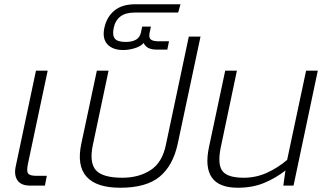

<svg xmlns="http://www.w3.org/2000/svg" viewBox="-20 -872 1514 902"><path d="M121 0Q79 0 62 -25Q45 -50 54 -91L149 -540H204L111 -101Q104 -67 112.5 -56.5Q121 -46 151 -46H200L191 0Z M545 10Q433 10 386.5 -42Q340 -94 362 -197L435 -540H490L416 -190Q399 -108 430.5 -72.5Q462 -37 555 -37Q632 -37 687 -72.5Q742 -108 759 -190L867 -700H922L815 -197Q793 -94 730 -42Q667 10 545 10Z M559 -637Q509 -637 484.5 -664Q460 -691 470 -740Q481 -792 517 -822Q553 -852 616 -852H828L817 -813H612Q529 -813 514 -740Q507 -705 520 -690Q533 -675 570 -675Q633 -675 642 -719L648 -747H689L683 -719Q678 -695 688.5 -686.5Q699 -678 726 -678H774L766 -639H716Q668 -639 655 -670Q641 -654 613 -645.5Q585 -637 559 -637Z M1097 10Q921 10 962 -182L1038 -540H1093L1017 -179Q1001 -100 1025 -68.5Q1049 -37 1125 -37Q1183 -37 1234.5 -60.5Q1286 -84 1329 -121L1418 -540H1473L1359 0H1311L1321 -71Q1275 -35 1220.5 -12.5Q1166 10 1097 10Z"/></svg>

Font: Kanit ExtraLight
Style: Italic
Weight: 275
Italic angle: -12°
Designer: Katatrad Team
Foundry: CadsonDemak
Version: Version 2.000; ttfautohint (v1.8.3)